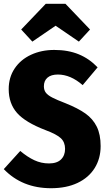

<svg xmlns="http://www.w3.org/2000/svg" viewBox="-20 -977 568 1015"><path d="M496 -621 417 -527Q353 -583 286 -583Q250 -583 231 -566.5Q212 -550 212 -521Q212 -501 222 -487.5Q232 -474 256 -461.5Q280 -449 327 -431Q392 -405 431.5 -377Q471 -349 491.5 -307.5Q512 -266 512 -205Q512 -139 480.5 -88.5Q449 -38 390 -10Q331 18 250 18Q97 18 0 -83L87 -179Q125 -147 161.5 -130Q198 -113 239 -113Q281 -113 302.5 -134Q324 -155 324 -190Q324 -225 302 -246Q280 -267 221 -289Q114 -330 70 -380Q26 -430 26 -506Q26 -568 57.5 -615Q89 -662 144 -687.5Q199 -713 267 -713Q340 -713 396 -690Q452 -667 496 -621ZM151 -757 92 -821 222 -957H326L456 -821L397 -757L274 -841Z"/></svg>

Font: Fira Sans Condensed ExtraBold
Style: Regular
Weight: 800
Width: 3
Designer: Carrois Corporate & Edenspiekermann AG
Foundry: Carrois Corporate GbR & Edenspiekermann AG
Version: Version 4.203